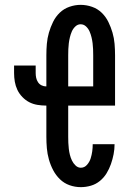

<svg xmlns="http://www.w3.org/2000/svg" viewBox="-20 -763 540 791"><path d="M313 8Q289 8 266.5 0Q244 -8 227 -24.5Q210 -41 199 -62Q188 -83 181.5 -106Q175 -129 173 -152.5Q171 -176 171 -200V-328H170Q152 -328 134 -331Q116 -334 100.5 -342Q85 -350 72 -363.5Q59 -377 51.5 -393Q44 -409 41 -426.5Q38 -444 38 -462V-493H127V-462Q127 -452 129 -442.5Q131 -433 136.5 -424.5Q142 -416 151 -411.5Q160 -407 170 -407H171V-535Q171 -559 173 -582.5Q175 -606 181.5 -628.5Q188 -651 198.5 -672.5Q209 -694 226 -710.5Q243 -727 266 -735Q289 -743 312 -743Q336 -743 359 -735Q382 -727 399 -710.5Q416 -694 426.5 -672.5Q437 -651 443.5 -628.5Q450 -606 452 -582.5Q454 -559 454 -535V-328H261V-200Q261 -187 261.5 -174.5Q262 -162 263.5 -149.5Q265 -137 268 -125Q271 -113 276.5 -101.5Q282 -90 291.5 -81Q301 -72 313 -72Q328 -72 338.5 -84Q349 -96 353.5 -110.5Q358 -125 360 -139.5Q362 -154 362 -169H452Q452 -148 448 -127.5Q444 -107 437 -87Q430 -67 419 -49Q408 -31 391.5 -17.5Q375 -4 354.5 2Q334 8 313 8ZM364 -407V-535Q364 -548 363.5 -560.5Q363 -573 361.5 -585Q360 -597 357 -609.5Q354 -622 349 -633.5Q344 -645 334.5 -654Q325 -663 312 -663Q300 -663 290.5 -654Q281 -645 276 -633.5Q271 -622 268 -609.5Q265 -597 263.5 -585Q262 -573 261.5 -560.5Q261 -548 261 -535V-407Z"/></svg>

Font: Iosevka SS04 Medium
Style: Regular
Weight: 500
Monospace: yes
Designer: Belleve Invis
Foundry: Belleve Invis
Version: Version 19.0.0; ttfautohint (v1.8.4)